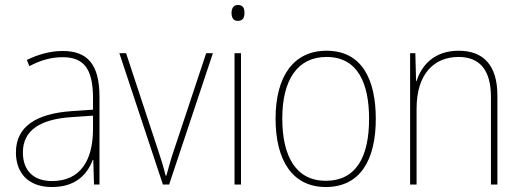

<svg xmlns="http://www.w3.org/2000/svg" viewBox="-20 -742 2099 772"><path d="M232 -537C182 -537 133 -523 88 -501L98 -476C147 -502 190 -512 232 -512C316 -512 354 -467 354 -347V-301L266 -295C127 -285 44 -234 44 -129C44 -49 91 10 189 10C286 10 331 -42 353 -99H355L358 0H380V-353C380 -483 332 -537 232 -537ZM267 -271 354 -277V-220C353 -98 304 -14 189 -14C114 -14 72 -57 72 -129C72 -220 145 -263 267 -271Z M635 0H660L836 -528H809L681 -143C667 -102 659 -72 649 -36H646C637 -72 628 -102 614 -143L487 -528H460Z M937 -722C917 -722 911 -706 911 -690C911 -673 917 -658 936 -658C957 -658 963 -672 963 -690C963 -706 959 -722 937 -722ZM949 -528H923V0H949Z M1491 -264C1491 -423 1435 -538 1293 -538C1161 -538 1088 -436 1088 -265C1088 -97 1156 10 1290 10C1427 10 1491 -97 1491 -264ZM1115 -265C1115 -421 1176 -513 1293 -513C1418 -513 1464 -408 1464 -264C1464 -110 1411 -15 1290 -15C1171 -15 1115 -112 1115 -265Z M1824 -538C1724 -538 1674 -477 1655 -416H1653L1650 -528H1629V0H1655V-305C1655 -446 1726 -513 1824 -513C1905 -513 1954 -465 1954 -352V0H1980V-357C1980 -481 1923 -538 1824 -538Z"/></svg>

Font: Noto Sans Gurmukhi SemiCondensed Thin
Style: Regular
Weight: 100
Width: 4
Designer: Jelle Bosma - Monotype Design Team
Foundry: Monotype Imaging Inc.
Version: Version 2.004